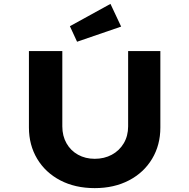

<svg xmlns="http://www.w3.org/2000/svg" viewBox="-20 -963 975 989"><path d="M468 6Q367 6 290.5 -34Q214 -74 171.5 -145Q129 -216 129 -306V-700H301V-312Q301 -263 322.5 -225Q344 -187 382 -166Q420 -145 468 -145Q517 -145 556 -166Q595 -187 617.5 -225Q640 -263 640 -312V-700H806V-306Q806 -216 763.5 -145Q721 -74 644.5 -34Q568 6 468 6ZM377 -748 340 -828 549 -943 604 -826Z"/></svg>

Font: Lexend Giga
Style: Bold
Weight: 700
Version: Version 1.007